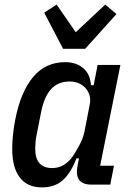

<svg xmlns="http://www.w3.org/2000/svg" viewBox="-20 -802 571 834"><path d="M377 0Q314 0 314 -56Q314 -69 318 -88L323 -114H312Q288 -51 253 -19.5Q218 12 162 12Q99 12 66 -31Q33 -74 33 -156Q33 -185 36.5 -218Q40 -251 46 -281Q69 -401 123 -466.5Q177 -532 263 -532Q311 -532 341.5 -506Q372 -480 375 -432H387L404 -520H503L415 -82H475L459 0ZM207 -72Q260 -72 296 -123Q313 -148 327.5 -176.5Q342 -205 347 -231L370 -349Q374 -368 369.5 -385.5Q365 -403 353.5 -417Q342 -431 324 -439.5Q306 -448 283 -448Q232 -448 202 -415Q172 -382 159 -317L140 -221Q136 -204 134.5 -185.5Q133 -167 133 -156Q133 -72 207 -72ZM254 -590 172 -747 226 -782 309 -662 437 -782 486 -741 350 -590Z"/></svg>

Font: IBM Plex Sans Cond Medm
Style: Italic
Weight: 500
Width: 3
Italic angle: -11°
Designer: Mike Abbink, Paul van der Laan, Pieter van Rosmalen
Foundry: Bold Monday
Version: Version 1.3